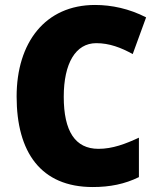

<svg xmlns="http://www.w3.org/2000/svg" viewBox="-20 -744 637 774"><path d="M368 -570C421 -570 468 -552 515 -526L569 -674C501 -709 430 -724 363 -724C162 -724 47 -572 47 -355C47 -131 144 10 354 10C423 10 483 -2 540 -30V-189C486 -164 434 -144 377 -144C283 -144 237 -215 237 -354C237 -489 285 -570 368 -570Z"/></svg>

Font: Noto Sans Arabic SemCond Blk
Style: Regular
Weight: 900
Width: 4
Designer: Monotype Design Team, Nadine Chahine, Nizar Qandah and Khaled Hosny
Foundry: Monotype Imaging Inc.
Version: Version 2.012